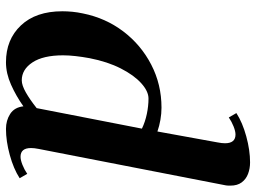

<svg xmlns="http://www.w3.org/2000/svg" viewBox="-130 -732 878 659"><g transform="rotate(90 309.5 -403.0)"><path d="M194.2 16Q116.2 16 67.7 -35.3Q19.2 -86.6 19.2 -177.6Q19.2 -194 20.9 -211.8Q22.6 -229.6 26.6 -248Q42.2 -325.8 88.3 -386.6Q134.4 -447.4 202.4 -482.6Q270.4 -517.8 350 -517.8Q370.4 -517.8 391.7 -514.1Q413 -510.4 431.8 -503.8L469.2 -709.8Q472.2 -724.8 472.2 -735.8Q472.2 -771.8 442.2 -771.8Q431.2 -771.8 414.7 -765.3Q398.2 -758.8 383.6 -748.8L368.6 -774.8Q401 -795.8 448.6 -808.8Q496.2 -821.8 537.8 -821.8Q559 -821.8 577.2 -814.9Q595.4 -808 606.5 -793.1Q617.6 -778.2 617.6 -754.6Q617.6 -750 617.4 -744.9Q617.2 -739.8 615.8 -733.8L491.6 -96Q488.6 -81 488.6 -70Q488.6 -34 518.6 -34Q529.6 -34 546.1 -40.5Q562.6 -47 577.2 -57L592.2 -31Q559.8 -10 512.2 3Q464.6 16 423 16Q393.8 16 371.4 1.5Q349 -13 345.4 -43.8Q310.2 -18.8 271.2 -1.4Q232.2 16 194.2 16ZM180.2 -271Q175.6 -245.8 173 -222.8Q170.4 -199.8 170.4 -180Q170.4 -111.6 194.7 -74.9Q219 -38.2 256.2 -38.2Q273.2 -38.2 297.8 -52.2Q322.4 -66.2 351.6 -89.4L422 -450.6Q398.8 -461.8 371.5 -467.5Q344.2 -473.2 318.8 -473.2Q293.8 -473.2 266.1 -448.2Q238.4 -423.2 215.3 -377.8Q192.2 -332.4 180.2 -271Z"/></g></svg>

Font: Wittgenstein
Style: Italic
Weight: 400
Italic angle: -11°
Designer: Jörg Drees
Foundry: Jörg Drees
Version: Version 1.500